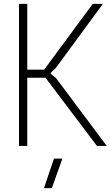

<svg xmlns="http://www.w3.org/2000/svg" viewBox="-20 -760 581 1000"><path d="M261 66H305L250 220H209ZM79 -740H122V-397H210L463 -740H516L270 -405L244 -380V-376L272 -353L536 0H485L217 -355H122V0H79Z"/></svg>

Font: Encode Sans Compressed
Style: ExtraLight
Weight: 200
Designer: Pablo Impallari, Andres Torresi
Foundry: Pablo Impallari, Andres Torresi
Version: Version 1.000; ttfautohint (v1.00) -l 8 -r 50 -G 200 -x 14 -